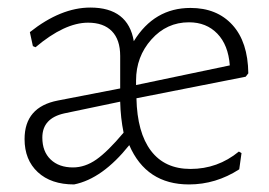

<svg xmlns="http://www.w3.org/2000/svg" viewBox="-20 -482 711 508"><path d="M613 -34Q551 6 480 6Q367 6 322 -98Q251 -9 176 6Q115 6 80 -26.5Q45 -59 45 -114Q45 -199 133 -216L298 -248V-334Q298 -377 276 -399.5Q254 -422 213 -422Q151 -422 74 -357L67 -360L59 -397Q141 -462 219 -462Q319 -462 334 -373Q388 -461 484 -461Q554 -461 595 -416Q636 -371 637 -288L630 -279L341 -222Q343 -131 379.5 -83Q416 -35 484 -35Q556 -35 612 -81L619 -77ZM340 -269V-257L588 -309Q584 -363 555 -393Q526 -423 480 -423Q421 -423 380.5 -377.5Q340 -332 340 -269ZM92 -118Q92 -81 114 -60Q136 -39 173 -39Q205 -39 235 -60Q265 -81 307 -131Q299 -170 298 -213L150 -182Q92 -169 92 -118Z"/></svg>

Font: Alegreya Sans Light
Style: Regular
Weight: 300
Designer: Juan Pablo del Peral
Foundry: Huerta Tipografica
Version: Version 2.007